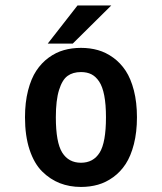

<svg xmlns="http://www.w3.org/2000/svg" viewBox="-20 -692 610 722"><path d="M159.5 -528 271.5 -671.5H398.5L253.5 -528ZM284.5 11Q241.5 11 205 -3.2Q168.5 -17.5 138.5 -47.2Q108.5 -77 91.2 -129Q74 -181 74 -251Q74 -307 85.5 -351.8Q97 -396.5 116.5 -426Q136 -455.5 163 -475.2Q190 -495 220.2 -503.5Q250.5 -512 284.5 -512Q318.5 -512 348.5 -503.5Q378.5 -495 405.8 -475.2Q433 -455.5 452.5 -426Q472 -396.5 483.5 -351.8Q495 -307 495 -251Q495 -195 483.5 -150Q472 -105 452.5 -75.2Q433 -45.5 405.8 -25.8Q378.5 -6 348.5 2.5Q318.5 11 284.5 11ZM378.5 -251Q378.5 -299.5 372 -333Q365.5 -366.5 352.8 -385.5Q340 -404.5 323.5 -412.8Q307 -421 284.5 -421Q254 -421 234 -406.5Q214 -392 202 -353.5Q190 -315 190 -251Q190 -156.5 214 -118.2Q238 -80 284.5 -80Q331 -80 354.8 -118.2Q378.5 -156.5 378.5 -251Z"/></svg>

Font: League Mono Narrow Medium
Style: Regular
Weight: 500
Width: 3
Designer: Tyler Finck
Foundry: The League of Moveable Type / Tyler Finck
Version: Version 2.210